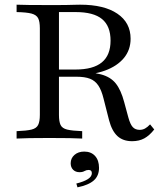

<svg xmlns="http://www.w3.org/2000/svg" viewBox="-20 -591 678 819"><path d="M50.8 0V-31.5Q93.5 -33.1 114.5 -38.3Q135.5 -43.5 142.7 -58.1Q150 -72.6 150 -100.8V-470.2Q150 -499.2 142.7 -513.3Q135.5 -527.4 114.5 -533.1Q93.5 -538.7 50.8 -539.5V-571Q69.4 -570.2 102.4 -569.8Q135.5 -569.4 182.3 -569.4Q206.5 -569.4 227.4 -569.4Q248.4 -569.4 266.5 -569.8Q284.7 -570.2 299.2 -570.6Q313.7 -571 321.8 -571Q424.2 -571 480.6 -532.7Q537.1 -494.4 537.1 -425.8Q537.1 -378.2 508.5 -343.5Q479.8 -308.9 427.8 -289.9Q375.8 -271 304 -271H193.5V-294.4H301.6Q377.4 -294.4 414.5 -325Q451.6 -355.6 451.6 -417.7Q451.6 -479.8 415.3 -509.7Q379 -539.5 303.2 -539.5H231.5V-100.8Q231.5 -72.6 238.3 -58.1Q245.2 -43.5 266.5 -38.3Q287.9 -33.1 330.6 -31.5V0Q291.9 -2.4 190.3 -2.4Q91.1 -2.4 50.8 0ZM543.5 11.3Q504.8 11.3 481 -10.5Q457.3 -32.3 445.2 -78.2L421.8 -170.2Q412.9 -206.5 399.2 -226.6Q385.5 -246.8 363.7 -255.2Q341.9 -263.7 306.5 -263.7H200V-284.7H298.4Q369.4 -284.7 410.5 -273.8Q451.6 -262.9 473.8 -235.1Q496 -207.3 509.7 -155.6L527.4 -90.3Q535.5 -60.5 546.4 -48.8Q557.3 -37.1 575.8 -37.1Q587.9 -37.1 598.4 -42.7Q608.9 -48.4 620.2 -60.5L637.9 -38.7Q617.7 -12.9 595.6 -0.8Q573.4 11.3 543.5 11.3ZM310.5 208.1 305.6 191.9Q337.9 183.9 354.8 173Q371.8 162.1 371.8 147.6Q371.8 133.9 358.1 133.9Q348.4 133.9 340.3 138.7Q332.3 143.5 319.4 143.5Q302.4 143.5 291.9 133.1Q281.5 122.6 281.5 105.6Q281.5 83.9 297.6 69.8Q313.7 55.6 339.5 55.6Q368.5 55.6 385.5 74.2Q402.4 92.7 402.4 125Q402.4 158.9 380.2 178.6Q358.1 198.4 310.5 208.1Z"/></svg>

Font: Playfair 12pt
Style: Regular
Weight: 400
Designer: Claus Eggers Sørensen
Foundry: Claus Eggers Sørensen
Version: Version 2.000;gftools[0.9.28]